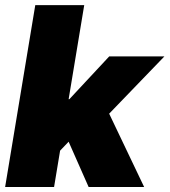

<svg xmlns="http://www.w3.org/2000/svg" viewBox="-20 -748 678 768"><path d="M195.8 -119.6 233.9 -351.1H257.3L417 -522.5H637.7L372.1 -247.1H317.4ZM0.5 0 121.1 -727.5H316.9L196.3 0ZM334.5 0 244.6 -203.6 394 -340.8 556.6 0Z"/></svg>

Font: Inter 28pt Black
Style: Italic
Weight: 900
Italic angle: -9.3988°
Designer: Rasmus Andersson
Foundry: rsms
Version: Version 4.001;git-66647c0bb